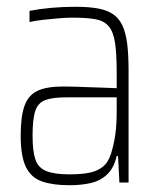

<svg xmlns="http://www.w3.org/2000/svg" viewBox="-20 -538 470 566"><path d="M185 8Q136 8 104 -3Q72 -14 56.5 -45.5Q41 -77 41 -138Q41 -194 52 -225.5Q63 -257 90 -270Q117 -283 166 -283Q179 -283 198.5 -282.5Q218 -282 241 -281Q264 -280 285.5 -279.5Q307 -279 324 -278V-324Q324 -380 319 -412.5Q314 -445 300 -461Q286 -477 260.5 -481.5Q235 -486 193 -486Q176 -486 152.5 -484Q129 -482 106.5 -479.5Q84 -477 67 -473V-506Q98 -512 132 -515Q166 -518 203 -518Q242 -518 269 -513Q296 -508 313.5 -496Q331 -484 341 -462.5Q351 -441 355 -408.5Q359 -376 359 -330V0H332L328 -78H324Q316 -43 296 -24Q276 -5 248 1.5Q220 8 185 8ZM185 -24Q218 -24 242 -28.5Q266 -33 282.5 -46Q299 -59 307 -84Q316 -113 320 -142Q324 -171 324 -210V-251H174Q135 -251 113.5 -243Q92 -235 84 -211Q76 -187 76 -138Q76 -92 84.5 -67.5Q93 -43 117 -33.5Q141 -24 185 -24Z"/></svg>

Font: Saira Condensed Thin
Style: Regular
Weight: 250
Width: 3
Designer: Hector Gatti with collaboration of the Omnibus-Type team
Foundry: Omnibus-Type
Version: Version 1.101